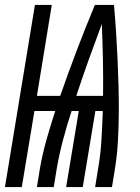

<svg xmlns="http://www.w3.org/2000/svg" viewBox="-44 -755 564 775"><path d="M-24 0 97 -735H165L105 -368H199Q231 -460 266 -552Q301 -644 339 -735H416Q421 -681 424.5 -626Q428 -571 430.5 -516.5Q433 -462 434.5 -407Q436 -352 435.5 -296.5Q435 -241 432 -185.5Q429 -130 420 -74L408 0H340L352 -74Q362 -132 365.5 -190.5Q369 -249 371 -307H341L290 0H223L274 -307H245Q226 -249 210.5 -190.5Q195 -132 185 -74L173 0H105L117 -74Q127 -132 143.5 -190.5Q160 -249 179 -307H95L44 0ZM264 -368H372Q373 -441 371.5 -513.5Q370 -586 367 -658Q340 -586 314 -513.5Q288 -441 264 -368Z"/></svg>

Font: Iosevka Curly
Style: Italic
Weight: 400
Italic angle: -9°
Monospace: yes
Designer: Belleve Invis
Foundry: Belleve Invis
Version: Version 22.1.2; ttfautohint (v1.8.4)